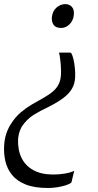

<svg xmlns="http://www.w3.org/2000/svg" viewBox="-34 -769 478 934"><path d="M312 -512Q319 -500 323.5 -480.5Q328 -461 330.2 -438Q332.5 -415 331.5 -392Q330 -361 315.8 -337Q301.5 -313 274 -292.2Q246.5 -271.5 204 -250Q161.5 -230 129 -209.8Q96.5 -189.5 71.5 -152.5Q67 -144 63.2 -134.2Q59.5 -124.5 57.2 -114.2Q55 -104 54 -94.5Q51.5 -41.5 70.2 -2.2Q89 37 128 58.5Q167 80 225 80Q253 80 280.5 75.5Q308 71 327 62L313.5 118.5Q305.5 126 287 132Q268.5 138 245.2 141.8Q222 145.5 199.5 145.5Q132.5 145.5 89.8 128Q47 110.5 23.8 81Q0.5 51.5 -7.8 15.2Q-16 -21 -14 -59Q-12.5 -91.5 -3 -119.8Q6.5 -148 21.5 -169.5Q40.5 -199.5 66.2 -221.5Q92 -243.5 120.5 -260.5Q149 -277.5 176 -292Q204.5 -308 223 -323.8Q241.5 -339.5 251.2 -359Q261 -378.5 262.5 -404.5Q263.5 -421.5 262.2 -443Q261 -464.5 258.5 -483.8Q256 -503 253 -513H306ZM325 -695.5Q322 -668 304 -650.5Q286 -633 264 -633Q237 -633 226.5 -648.5Q216 -664 218.5 -687Q222 -716 241.2 -732.5Q260.5 -749 283.5 -749Q304 -749 316 -735.2Q328 -721.5 325 -695.5Z"/></svg>

Font: Merriweather Light 18pt Light
Style: Italic
Weight: 300
Italic angle: -7.8°
Version: Version 2.101